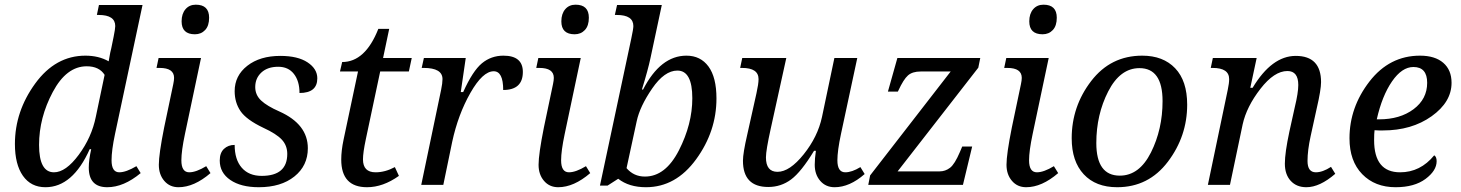

<svg xmlns="http://www.w3.org/2000/svg" viewBox="-20 -781 6170 811"><path d="M365.2 -150.9H358.9Q287.1 9.8 171.9 9.8Q110.8 9.8 76.9 -38.3Q43 -86.4 43 -172.9Q43 -310.5 128.7 -428.2Q214.4 -545.9 340.8 -545.9Q397 -545.9 439 -522Q446.8 -567.9 450.2 -578.1L460 -626Q466.8 -659.7 466.8 -670.9Q466.8 -717.8 397 -717.8H389.2L397.9 -759.8H582L465.8 -214.8Q451.2 -146 451.2 -104Q451.2 -53.2 483.9 -53.2Q512.2 -53.2 556.2 -79.1L574.2 -49.8Q502.4 9.8 433.1 9.8Q355 9.8 355 -73.2Q355 -105 365.2 -150.9ZM421.9 -464.8Q398.9 -501 346.2 -501Q260.7 -501 202.9 -392.3Q145 -283.7 145 -168.9Q145 -53.2 208 -53.2Q257.8 -53.2 312.5 -127Q367.2 -200.7 384.8 -288.1Z M803.2 -636.2Q747.1 -636.2 747.1 -690.9Q747.1 -722.7 763.4 -741.9Q779.8 -761.2 807.1 -761.2Q863.3 -761.2 863.3 -706.1Q863.3 -671.9 846.4 -654.1Q829.6 -636.2 803.2 -636.2ZM641.1 -494.1 649.9 -536.1H829.1L761.2 -214.8Q746.1 -143.1 746.1 -104Q746.1 -53.2 779.3 -53.2Q808.1 -53.2 851.1 -79.1L869.1 -49.8Q799.8 9.8 733.9 9.8Q696.8 9.8 673.8 -17.1Q650.9 -43.9 650.9 -85Q650.9 -129.9 673.3 -242.2L711.9 -425.8Q715.3 -441.9 715.3 -452.1Q715.3 -494.1 654.3 -494.1Z M1245.1 -388.2Q1245.1 -438.5 1221.4 -468.8Q1197.8 -499 1155.3 -499Q1110.4 -499 1084.2 -474.9Q1058.1 -450.7 1058.1 -413.1Q1058.1 -379.9 1083 -356.4Q1107.9 -333 1160.2 -310.1Q1280.3 -256.3 1280.3 -154.8Q1280.3 -81.1 1223.6 -35.6Q1167 9.8 1073.2 9.8Q997.6 9.8 952.9 -20.8Q908.2 -51.3 908.2 -103Q908.2 -135.3 926 -152.1Q943.8 -168.9 971.2 -168.9Q971.2 -106.9 1001.2 -72.5Q1031.2 -38.1 1085.4 -38.1Q1193.4 -38.1 1193.4 -130.9Q1193.4 -166.5 1170.4 -191.2Q1147.5 -215.8 1092.3 -241.2Q1020.5 -275.4 995.8 -311.8Q971.2 -348.1 971.2 -396Q971.2 -461.4 1024.7 -503.2Q1078.1 -544.9 1164.1 -544.9Q1237.8 -544.9 1279.1 -517.6Q1320.3 -490.2 1320.3 -450.2Q1320.3 -388.2 1245.1 -388.2Z M1647.9 -75.2 1665 -38.1Q1597.7 9.8 1530.3 9.8Q1421.4 9.8 1421.4 -106.9Q1421.4 -144.5 1431.2 -190.9L1492.2 -479H1416L1425.3 -519Q1522.9 -519 1578.1 -659.2H1624L1598.1 -536.1H1719.2L1707 -479H1585.9L1525.4 -193.8Q1513.2 -136.2 1513.2 -107.9Q1513.2 -53.2 1566.4 -53.2Q1606.9 -53.2 1647.9 -75.2Z M2105.5 -400.9Q2105.5 -480 2065.4 -480Q2019 -480 1967 -388.7Q1915 -297.4 1890.1 -182.1L1852.5 0H1759.3L1843.3 -401.9Q1849.1 -429.7 1849.1 -446.8Q1849.1 -494.1 1769.5 -494.1H1761.2L1770.5 -536.1H1947.3L1926.3 -392.1H1936.5Q1976.6 -481.4 2015.6 -513.7Q2054.7 -545.9 2106.4 -545.9Q2188.5 -545.9 2188.5 -477.1Q2188.5 -400.9 2105.5 -400.9Z M2407.2 -636.2Q2351.1 -636.2 2351.1 -690.9Q2351.1 -722.7 2367.4 -741.9Q2383.8 -761.2 2411.1 -761.2Q2467.3 -761.2 2467.3 -706.1Q2467.3 -671.9 2450.4 -654.1Q2433.6 -636.2 2407.2 -636.2ZM2245.1 -494.1 2253.9 -536.1H2433.1L2365.2 -214.8Q2350.1 -143.1 2350.1 -104Q2350.1 -53.2 2383.3 -53.2Q2412.1 -53.2 2455.1 -79.1L2473.1 -49.8Q2403.8 9.8 2337.9 9.8Q2300.8 9.8 2277.8 -17.1Q2254.9 -43.9 2254.9 -85Q2254.9 -129.9 2277.3 -242.2L2315.9 -425.8Q2319.3 -441.9 2319.3 -452.1Q2319.3 -494.1 2258.3 -494.1Z M2591.3 -25.9 2546.4 2.9H2514.2L2646.5 -618.2Q2655.3 -659.2 2655.3 -670.9Q2655.3 -717.8 2585.4 -717.8H2577.1L2586.4 -759.8H2775.4L2727.5 -535.2Q2717.3 -486.8 2691.4 -402.8H2696.3Q2770 -545.9 2879.4 -545.9Q2939 -545.9 2972.7 -500Q3006.3 -454.1 3006.3 -365.2Q3006.3 -226.1 2920.4 -108.2Q2834.5 9.8 2708.5 9.8Q2636.7 9.8 2591.3 -25.9ZM2626.5 -70.8Q2656.7 -35.2 2704.1 -35.2Q2791 -35.2 2847.7 -146Q2904.3 -256.8 2904.3 -366.2Q2904.3 -482.9 2841.3 -482.9Q2786.6 -482.9 2734.6 -407Q2682.6 -331.1 2669.4 -269Z M3115.2 -536.1H3301.3L3235.4 -236.8Q3215.3 -146 3215.3 -116.2Q3215.3 -55.2 3264.2 -55.2Q3315.4 -55.2 3374.8 -129.2Q3434.1 -203.1 3452.1 -287.1L3504.4 -536.1H3601.1L3532.2 -214.8Q3517.1 -144 3517.1 -104Q3517.1 -53.2 3550.3 -53.2Q3578.6 -53.2 3614.3 -75.2L3632.3 -45.9Q3568.8 9.8 3505.4 9.8Q3467.8 9.8 3444.6 -17.1Q3421.4 -43.9 3421.4 -85Q3421.4 -110.8 3426.3 -144H3418.5Q3364.3 -54.7 3321.5 -22.9Q3278.8 8.8 3225.1 8.8Q3118.2 8.8 3118.2 -102.1Q3118.2 -133.8 3136.2 -211.9L3175.3 -387.2Q3184.1 -426.8 3184.1 -446.8Q3184.1 -494.1 3114.3 -494.1H3106.4Z M3949.2 -57.1Q3973.1 -57.1 3992.9 -72.3Q4012.7 -87.4 4034.7 -139.2L4044.4 -162.1H4086.4L4047.4 0H3647.5L3655.3 -40L3995.6 -479H3868.7Q3834 -479 3815.2 -462.4Q3796.4 -445.8 3774.4 -397.9L3772.5 -394H3730.5L3770.5 -536.1H4120.6L4112.3 -495.1L3771.5 -57.1Z M4383.8 -636.2Q4327.6 -636.2 4327.6 -690.9Q4327.6 -722.7 4344 -741.9Q4360.4 -761.2 4387.7 -761.2Q4443.8 -761.2 4443.8 -706.1Q4443.8 -671.9 4427 -654.1Q4410.2 -636.2 4383.8 -636.2ZM4221.7 -494.1 4230.5 -536.1H4409.7L4341.8 -214.8Q4326.7 -143.1 4326.7 -104Q4326.7 -53.2 4359.9 -53.2Q4388.7 -53.2 4431.6 -79.1L4449.7 -49.8Q4380.4 9.8 4314.5 9.8Q4277.3 9.8 4254.4 -17.1Q4231.4 -43.9 4231.4 -85Q4231.4 -129.9 4253.9 -242.2L4292.5 -425.8Q4295.9 -441.9 4295.9 -452.1Q4295.9 -494.1 4234.9 -494.1Z M4804.7 -545.9Q4893.1 -545.9 4943.8 -492.7Q4994.6 -439.5 4994.6 -338.9Q4994.6 -205.6 4913.1 -97.9Q4831.5 9.8 4698.7 9.8Q4608.4 9.8 4557.6 -44.9Q4506.8 -99.6 4506.8 -196.8Q4506.8 -331.5 4589.1 -438.7Q4671.4 -545.9 4804.7 -545.9ZM4710 -39.1Q4792.5 -39.1 4841.6 -137Q4890.6 -234.9 4890.6 -354Q4890.6 -493.2 4793 -493.2Q4711.4 -493.2 4661.1 -395Q4610.8 -296.9 4610.8 -176.8Q4610.8 -39.1 4710 -39.1Z M5175.3 0H5082L5166 -401.9Q5171.9 -429.7 5171.9 -446.8Q5171.9 -494.1 5102.1 -494.1H5094.2L5103 -536.1H5288.1L5261.2 -410.2H5271Q5352.1 -544.9 5453.1 -544.9Q5560.1 -544.9 5560.1 -434.1Q5560.1 -402.3 5542 -324.2L5516.1 -206.1Q5502.9 -146 5502.9 -101.1Q5502.9 -53.2 5538.1 -53.2Q5566.9 -53.2 5602.1 -76.2L5620.1 -46.9Q5554.7 9.8 5498 9.8Q5456.5 9.8 5431.9 -17.1Q5407.2 -43.9 5407.2 -89.8Q5407.2 -135.7 5426.3 -225.1L5449.2 -328.6Q5463.9 -389.2 5463.9 -421.9Q5463.9 -481 5418 -481Q5362.3 -481 5304 -405.8Q5245.6 -330.6 5229 -255.9Z M6038.1 -125Q6048.3 -118.7 6048.3 -100.1Q6048.3 -60.1 6001.2 -25.1Q5954.1 9.8 5875 9.8Q5787.6 9.8 5733.9 -45.4Q5680.2 -100.6 5680.2 -196.8Q5680.2 -327.6 5764.6 -436.8Q5849.1 -545.9 5978 -545.9Q6041.5 -545.9 6076.4 -515.6Q6111.3 -485.4 6111.3 -431.2Q6111.3 -350.1 6027.1 -290Q5942.9 -230 5821.3 -230H5804.2Q5795.4 -230 5786.1 -231Q5784.2 -217.3 5784.2 -189Q5784.2 -53.2 5894 -53.2Q5979.5 -53.2 6038.1 -125ZM5795.4 -276.9H5805.2Q5893.6 -276.9 5950.9 -319.8Q6008.3 -362.8 6008.3 -431.2Q6008.3 -498 5950.2 -498Q5901.9 -498 5859.9 -437.3Q5817.9 -376.5 5795.4 -276.9Z"/></svg>

Font: Droid Serif
Style: Italic
Weight: 400
Italic angle: -12°
Designer: Monotype Design team
Foundry: Monotype Imaging Inc.
Version: Version 1.03